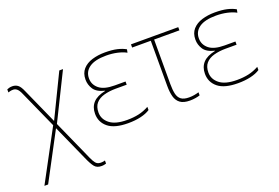

<svg xmlns="http://www.w3.org/2000/svg" viewBox="-103 -856 2050 1412"><g transform="rotate(-20 922.0 -149.5)"><path d="M40 232 253 -165 122 -457Q109 -488 94.5 -500Q80 -512 63 -511Q52 -511 43.5 -509Q35 -507 26 -504V-528Q33 -531 43 -534Q53 -537 68 -537Q93 -537 111 -523Q129 -509 145 -471L270 -192L433 -528H462L282 -164L409 120Q425 158 436.5 178.5Q448 199 460 206.5Q472 214 489 214Q500 214 507.5 212.5Q515 211 522 209V233Q515 235 506.5 237Q498 239 487 239Q450 240 431 216.5Q412 193 389 140L265 -137L69 232Z M778 10Q672 10 621.5 -31Q571 -72 571 -138Q571 -191 602 -224.5Q633 -258 698 -271V-273Q636 -288 613.5 -323Q591 -358 591 -398Q591 -448 618.5 -479Q646 -510 692 -524Q738 -538 793 -538Q849 -538 887.5 -529Q926 -520 954 -504L949 -479Q920 -495 879.5 -504Q839 -513 794 -513Q706 -513 662 -482.5Q618 -452 618 -398Q618 -349 657 -317Q696 -285 778 -285H863V-260H778Q726 -260 685 -248.5Q644 -237 621 -210.5Q598 -184 598 -138Q598 -86 642.5 -50.5Q687 -15 778 -15Q828 -15 869 -24Q910 -33 950 -55V-30Q922 -11 877.5 -0.5Q833 10 778 10Z M1261 9Q1212 9 1185.5 -10.5Q1159 -30 1149.5 -65.5Q1140 -101 1140 -149V-503H994V-528H1364V-503H1166V-154Q1166 -109 1173 -78Q1180 -47 1201 -31Q1222 -15 1264 -15Q1284 -15 1304 -18.5Q1324 -22 1340 -27V-3Q1326 2 1305 5.5Q1284 9 1261 9Z M1638 10Q1532 10 1481.5 -31Q1431 -72 1431 -138Q1431 -191 1462 -224.5Q1493 -258 1558 -271V-273Q1496 -288 1473.5 -323Q1451 -358 1451 -398Q1451 -448 1478.5 -479Q1506 -510 1552 -524Q1598 -538 1653 -538Q1709 -538 1747.5 -529Q1786 -520 1814 -504L1809 -479Q1780 -495 1739.5 -504Q1699 -513 1654 -513Q1566 -513 1522 -482.5Q1478 -452 1478 -398Q1478 -349 1517 -317Q1556 -285 1638 -285H1723V-260H1638Q1586 -260 1545 -248.5Q1504 -237 1481 -210.5Q1458 -184 1458 -138Q1458 -86 1502.5 -50.5Q1547 -15 1638 -15Q1688 -15 1729 -24Q1770 -33 1810 -55V-30Q1782 -11 1737.5 -0.5Q1693 10 1638 10Z"/></g></svg>

Font: Noto Sans Thin
Style: Regular
Weight: 100
Designer: Monotype Design Team
Foundry: Monotype Imaging Inc.
Version: Version 2.007